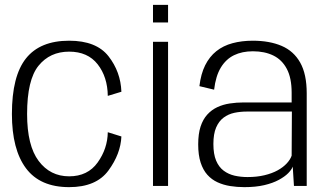

<svg xmlns="http://www.w3.org/2000/svg" viewBox="-20 -765 1344 790"><path d="M264.5 5Q376 5 426.2 -63.5Q476.5 -132 479.5 -203.5L423.5 -221Q422.5 -153.5 381.8 -96.5Q341 -39.5 264.5 -39.5Q186.5 -39.5 139 -102.8Q91.5 -166 91.5 -296Q91.5 -436.5 138.5 -494.5Q185.5 -552.5 264.5 -552.5Q341 -552.5 381.8 -500.5Q422.5 -448.5 423.5 -370.5L479.5 -387.5Q476.5 -469.5 426.5 -533.5Q376.5 -597.5 264.5 -597.5Q145 -597.5 87 -524.8Q29 -452 29 -296Q29 -150 87 -72.5Q145 5 264.5 5Z M609.5 0H671.5V-593H609.5ZM609.5 -745V-672.5H671.5V-745Z M985.5 5Q1032 5 1067.2 -3.2Q1102.5 -11.5 1127 -24.8Q1151.5 -38 1165.8 -52.5Q1180 -67 1184.5 -79.5L1189.5 0H1242V-381Q1242 -460 1215.2 -507.5Q1188.5 -555 1138.8 -576.2Q1089 -597.5 1020 -597.5Q974.5 -597.5 936.5 -587.2Q898.5 -577 870.2 -554.5Q842 -532 824.2 -496.5Q806.5 -461 800.5 -410.5L861 -396Q867.5 -452 888.5 -486.8Q909.5 -521.5 942.8 -537.8Q976 -554 1020.5 -554Q1069 -554 1104.8 -536.5Q1140.5 -519 1160.2 -481.5Q1180 -444 1180 -383.5V-343.5H982.5Q953 -343.5 925.2 -339.2Q897.5 -335 874 -324Q850.5 -313 832.8 -293.5Q815 -274 805.2 -244Q795.5 -214 795.5 -171Q795.5 -127 805.5 -96.2Q815.5 -65.5 833.2 -45.8Q851 -26 875 -15Q899 -4 927 0.5Q955 5 985.5 5ZM998.5 -36.5Q970.5 -36.5 945.2 -42.2Q920 -48 900.2 -62.8Q880.5 -77.5 869.2 -104.2Q858 -131 858 -172.5Q858 -214 869.2 -240.2Q880.5 -266.5 900 -281Q919.5 -295.5 944.2 -300.8Q969 -306 996 -306H1181L1180 -124.5Q1174.5 -108.5 1160 -92.8Q1145.5 -77 1122.5 -64.2Q1099.5 -51.5 1068.2 -44Q1037 -36.5 998.5 -36.5Z"/></svg>

Font: Anybody Light
Style: Regular
Weight: 300
Designer: Tyler Finck
Foundry: Etcetera Type Company
Version: Version 1.111; ttfautohint (v1.8.4)